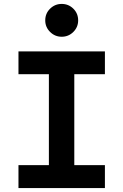

<svg xmlns="http://www.w3.org/2000/svg" viewBox="-20 -954 626 974"><path d="M73.7 0V-116.2H228V-577.6H73.7V-693.4H512.2V-577.6H356.9V-116.2H512.2V0ZM293 -767.6Q258.8 -767.6 234.1 -792Q209.5 -816.4 209.5 -850.6Q209.5 -885.7 234.1 -909.9Q258.8 -934.1 293 -934.1Q327.6 -934.1 352.1 -909.9Q376.5 -885.7 376.5 -850.6Q376.5 -816.4 352.1 -792Q327.6 -767.6 293 -767.6Z"/></svg>

Font: Caskaydia Cove
Style: Bold
Weight: 700
Monospace: yes
Designer: Aaron Bell
Foundry: Saja Typeworks
Version: Version 4.300; ttfautohint (v1.8.3)